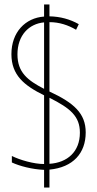

<svg xmlns="http://www.w3.org/2000/svg" viewBox="-20 -780 434 858"><path d="M177 -21V58H201V-22C307 -32 363 -96 363 -188C363 -273 311 -320 201 -371V-681C245 -681 284 -668 320 -647L332 -672C293 -694 250 -706 201 -707V-760H177V-706C93 -700 31 -636 31 -538C31 -444 88 -398 177 -354V-47C131 -47 69 -65 33 -83V-54C67 -38 124 -23 177 -21ZM177 -680V-383C103 -421 58 -457 58 -537C58 -623 110 -674 177 -680ZM201 -48V-343C295 -296 337 -260 337 -187C337 -102 281 -53 201 -48Z"/></svg>

Font: Noto Sans Ethiopic ExtraCondensed Thin
Style: Regular
Weight: 100
Width: 2
Designer: Monotype Design Team
Foundry: Monotype Imaging Inc.
Version: Version 2.102